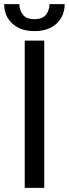

<svg xmlns="http://www.w3.org/2000/svg" viewBox="-30 -907 332 927"><path d="M183.6 -710.9V0H89.4V-710.9ZM209 -887.2H282.2Q282.2 -829.6 243.2 -793.2Q204.1 -756.8 136.7 -756.8Q68.8 -756.8 29.5 -793.2Q-9.8 -829.6 -9.8 -887.2H63.5Q63.5 -858.4 80.1 -836.4Q96.7 -814.5 136.7 -814.5Q175.8 -814.5 192.4 -836.4Q209 -858.4 209 -887.2Z"/></svg>

Font: Vazirmatn UI FD
Style: Regular
Weight: 400
Designer: Saber Rastikerdar
Foundry: Saber Rastikerdar
Version: Version 33.003